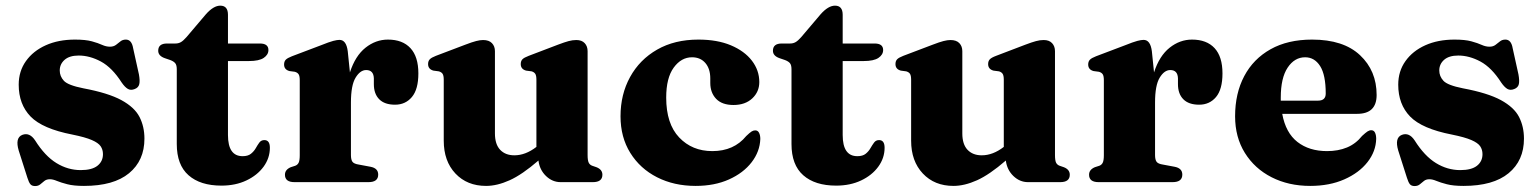

<svg xmlns="http://www.w3.org/2000/svg" viewBox="-20 -628 5308 662"><path d="M251.5 -436.5Q219.5 -436.5 202.8 -421.8Q186 -407 186 -385Q186 -365 200.2 -349.5Q214.5 -334 267.5 -323.5Q353 -307.5 398.5 -282.8Q444 -258 461 -224.8Q478 -191.5 478 -150Q478 -74.5 425 -30.8Q372 13 269.5 13Q234 13 212 7.2Q190 1.5 176.2 -4.2Q162.5 -10 152 -10Q140.5 -10 133.2 -4.2Q126 1.5 119 7.5Q112 13.5 101 13.5Q90 13.5 84.8 7.2Q79.5 1 74.5 -15L44.5 -109Q31.5 -153 57 -163Q82 -172.5 101 -144Q135 -90 174.5 -65.8Q214 -41.5 258.5 -41.5Q297 -41.5 316 -56.5Q335 -71.5 335 -96.5Q335 -112 327 -123.8Q319 -135.5 296.5 -145.2Q274 -155 229.5 -164Q126.5 -184 85.5 -226.2Q44.5 -268.5 44.5 -336Q44.5 -382.5 69.5 -417.5Q94.5 -452.5 138 -472Q181.5 -491.5 238.5 -491.5Q275 -491.5 296.8 -485.5Q318.5 -479.5 332.2 -473.2Q346 -467 359 -467Q371.5 -467 379.8 -473.2Q388 -479.5 395.5 -485.5Q403 -491.5 414 -491.5Q434 -491.5 439 -462L459 -371.5Q463 -349.5 460.2 -337.8Q457.5 -326 444.5 -321Q431 -315.5 420.8 -321.5Q410.5 -327.5 399.5 -343.5Q366.5 -395 328 -415.8Q289.5 -436.5 251.5 -436.5Z M567 -421 548 -427.5Q525.5 -435.5 525.5 -453Q525.5 -478 556 -478H585Q595.5 -478 603.8 -482.8Q612 -487.5 623 -500L690.5 -579.5Q716.5 -608.5 739.5 -608.5Q766 -608.5 766 -577V-478H876Q905.5 -478 905.5 -455.5Q905.5 -439.5 889.5 -428.5Q873.5 -417.5 838 -417.5H766V-162.5Q766 -89.5 816.5 -89.5Q835 -89.5 845.2 -97.8Q855.5 -106 861.8 -117Q868 -128 874.2 -136.5Q880.5 -145 891.5 -145Q910.5 -145 910.5 -118.5Q910.5 -83 888.8 -53.2Q867 -23.5 829.5 -5.8Q792 12 743.5 12Q670.5 12 630 -23.8Q589.5 -59.5 589.5 -131.5V-389.5Q589.5 -403.5 584.2 -410Q579 -416.5 567 -421Z M1179 -451.5 1186.5 -378.5Q1205 -435.5 1240.2 -463.5Q1275.5 -491.5 1317.5 -491.5Q1368 -491.5 1395.2 -462Q1422.5 -432.5 1422.5 -375Q1422.5 -320 1400.2 -293.5Q1378 -267 1342 -267Q1306 -267 1287.5 -285.8Q1269 -304.5 1269 -338V-358Q1268 -386.5 1242.5 -386.5Q1222 -386.5 1206 -360.2Q1190 -334 1190 -274.5V-93.5Q1190 -77.5 1195.2 -70.2Q1200.5 -63 1217.5 -60.5L1257.5 -53Q1284 -48 1284 -26Q1284 0 1250.5 0H995.5Q962.5 0 962.5 -25.5Q962.5 -43 982.5 -51.5L998 -56.5Q1006 -59.5 1009.8 -67.2Q1013.5 -75 1013.5 -93V-351.5Q1013.5 -366 1009.5 -372Q1005.5 -378 996.5 -380.5L978 -383Q959.5 -388 959.5 -405.5Q959.5 -416 965.2 -422Q971 -428 986.5 -434L1085.5 -471.5Q1115.5 -483.5 1129 -487Q1142.5 -490.5 1150.5 -490.5Q1174 -490.5 1179 -451.5Z M1510 -143V-353Q1510 -367.5 1506 -373.5Q1502 -379.5 1493 -382L1474.5 -384.5Q1456 -389.5 1456 -407Q1456 -417.5 1461.8 -423.5Q1467.5 -429.5 1483 -435.5L1584.5 -474Q1608 -483 1621.8 -486.5Q1635.5 -490 1645.5 -490Q1666 -490 1676.2 -479.2Q1686.5 -468.5 1686.5 -451.5V-168Q1686.5 -130.5 1704.5 -111.5Q1722.5 -92.5 1753.5 -92.5Q1792 -92.5 1829.5 -121.5V-353Q1829.5 -367.5 1825.5 -373.5Q1821.5 -379.5 1813 -382L1794 -384.5Q1775.5 -389.5 1775.5 -407Q1775.5 -417.5 1781.2 -423.5Q1787 -429.5 1803 -435.5L1904 -474Q1926.5 -482.5 1940.2 -486.2Q1954 -490 1967 -490Q1986 -490 1996 -479.2Q2006 -468.5 2006 -451.5V-93.5Q2006 -75 2009.8 -67.2Q2013.5 -59.5 2022 -56.5L2036.5 -51.5Q2057 -43.5 2057 -25.5Q2057 0 2024 0H1913Q1884.5 0 1862.5 -21.2Q1840.5 -42.5 1836.5 -74.5Q1780.5 -26 1737.2 -6.5Q1694 13 1656 13Q1590.5 13 1550.2 -29.8Q1510 -72.5 1510 -143Z M2598 -345Q2598 -311.5 2573.8 -288.8Q2549.5 -266 2509 -266Q2469.5 -266 2449.2 -287.2Q2429 -308.5 2429 -342V-357.5Q2429 -391 2412 -410.8Q2395 -430.5 2366 -430.5Q2329 -430.5 2303 -395Q2277 -359.5 2277 -291.5Q2277 -201 2321.8 -154Q2366.5 -107 2436 -107Q2510.5 -107 2553 -159Q2565 -170.5 2571.2 -174.5Q2577.5 -178.5 2584 -178.5Q2593 -178.5 2597.2 -170Q2601.5 -161.5 2601.5 -149Q2600 -105.5 2571.5 -68.5Q2543 -31.5 2493.2 -9.2Q2443.5 13 2378.5 13Q2304 13 2245.5 -16.8Q2187 -46.5 2153.2 -100.8Q2119.5 -155 2119.5 -227Q2119.5 -302.5 2152.5 -362.5Q2185.5 -422.5 2245.8 -457Q2306 -491.5 2388 -491.5Q2453 -491.5 2500 -471.8Q2547 -452 2572.5 -418.8Q2598 -385.5 2598 -345Z M2686.5 -421 2667.5 -427.5Q2645 -435.5 2645 -453Q2645 -478 2675.5 -478H2704.5Q2715 -478 2723.2 -482.8Q2731.5 -487.5 2742.5 -500L2810 -579.5Q2836 -608.5 2859 -608.5Q2885.5 -608.5 2885.5 -577V-478H2995.5Q3025 -478 3025 -455.5Q3025 -439.5 3009 -428.5Q2993 -417.5 2957.5 -417.5H2885.5V-162.5Q2885.5 -89.5 2936 -89.5Q2954.5 -89.5 2964.8 -97.8Q2975 -106 2981.2 -117Q2987.5 -128 2993.8 -136.5Q3000 -145 3011 -145Q3030 -145 3030 -118.5Q3030 -83 3008.2 -53.2Q2986.5 -23.5 2949 -5.8Q2911.5 12 2863 12Q2790 12 2749.5 -23.8Q2709 -59.5 2709 -131.5V-389.5Q2709 -403.5 2703.8 -410Q2698.5 -416.5 2686.5 -421Z M3121.5 -143V-353Q3121.5 -367.5 3117.5 -373.5Q3113.5 -379.5 3104.5 -382L3086 -384.5Q3067.5 -389.5 3067.5 -407Q3067.5 -417.5 3073.2 -423.5Q3079 -429.5 3094.5 -435.5L3196 -474Q3219.5 -483 3233.2 -486.5Q3247 -490 3257 -490Q3277.5 -490 3287.8 -479.2Q3298 -468.5 3298 -451.5V-168Q3298 -130.5 3316 -111.5Q3334 -92.5 3365 -92.5Q3403.5 -92.5 3441 -121.5V-353Q3441 -367.5 3437 -373.5Q3433 -379.5 3424.5 -382L3405.5 -384.5Q3387 -389.5 3387 -407Q3387 -417.5 3392.8 -423.5Q3398.5 -429.5 3414.5 -435.5L3515.5 -474Q3538 -482.5 3551.8 -486.2Q3565.5 -490 3578.5 -490Q3597.5 -490 3607.5 -479.2Q3617.5 -468.5 3617.5 -451.5V-93.5Q3617.5 -75 3621.2 -67.2Q3625 -59.5 3633.5 -56.5L3648 -51.5Q3668.5 -43.5 3668.5 -25.5Q3668.5 0 3635.5 0H3524.5Q3496 0 3474 -21.2Q3452 -42.5 3448 -74.5Q3392 -26 3348.8 -6.5Q3305.5 13 3267.5 13Q3202 13 3161.8 -29.8Q3121.5 -72.5 3121.5 -143Z M3951.5 -451.5 3959 -378.5Q3977.5 -435.5 4012.8 -463.5Q4048 -491.5 4090 -491.5Q4140.5 -491.5 4167.8 -462Q4195 -432.5 4195 -375Q4195 -320 4172.8 -293.5Q4150.5 -267 4114.5 -267Q4078.5 -267 4060 -285.8Q4041.5 -304.5 4041.5 -338V-358Q4040.5 -386.5 4015 -386.5Q3994.5 -386.5 3978.5 -360.2Q3962.5 -334 3962.5 -274.5V-93.5Q3962.5 -77.5 3967.8 -70.2Q3973 -63 3990 -60.5L4030 -53Q4056.5 -48 4056.5 -26Q4056.5 0 4023 0H3768Q3735 0 3735 -25.5Q3735 -43 3755 -51.5L3770.5 -56.5Q3778.5 -59.5 3782.2 -67.2Q3786 -75 3786 -93V-351.5Q3786 -366 3782 -372Q3778 -378 3769 -380.5L3750.5 -383Q3732 -388 3732 -405.5Q3732 -416 3737.8 -422Q3743.5 -428 3759 -434L3858 -471.5Q3888 -483.5 3901.5 -487Q3915 -490.5 3923 -490.5Q3946.5 -490.5 3951.5 -451.5Z M4726.5 -300.5Q4726.5 -235.5 4659.5 -235.5H4401Q4413 -170 4453.5 -138.5Q4494 -107 4555.5 -107Q4594 -107 4624.2 -119.5Q4654.5 -132 4676.5 -159.5Q4688.5 -170.5 4695 -174.8Q4701.5 -179 4708 -179Q4717 -179 4721 -170.5Q4725 -162 4725 -149.5Q4724 -106 4695 -69Q4666 -32 4615 -9.5Q4564 13 4497.5 13Q4423 13 4364.5 -16.8Q4306 -46.5 4272.2 -100.8Q4238.5 -155 4238.5 -227Q4238.5 -306 4270 -365.5Q4301.5 -425 4360.8 -458.2Q4420 -491.5 4504 -491.5Q4612 -491.5 4669.2 -437.8Q4726.5 -384 4726.5 -300.5ZM4396 -291.5Q4396 -286 4396 -281H4524.5Q4551 -281 4551 -305.5Q4551 -369.5 4531.8 -400Q4512.5 -430.5 4480 -430.5Q4443.5 -430.5 4419.8 -395Q4396 -359.5 4396 -291.5Z M5008 -436.5Q4976 -436.5 4959.2 -421.8Q4942.5 -407 4942.5 -385Q4942.5 -365 4956.8 -349.5Q4971 -334 5024 -323.5Q5109.5 -307.5 5155 -282.8Q5200.5 -258 5217.5 -224.8Q5234.5 -191.5 5234.5 -150Q5234.5 -74.5 5181.5 -30.8Q5128.5 13 5026 13Q4990.5 13 4968.5 7.2Q4946.5 1.5 4932.8 -4.2Q4919 -10 4908.5 -10Q4897 -10 4889.8 -4.2Q4882.5 1.5 4875.5 7.5Q4868.5 13.5 4857.5 13.5Q4846.5 13.5 4841.2 7.2Q4836 1 4831 -15L4801 -109Q4788 -153 4813.5 -163Q4838.5 -172.5 4857.5 -144Q4891.5 -90 4931 -65.8Q4970.5 -41.5 5015 -41.5Q5053.5 -41.5 5072.5 -56.5Q5091.5 -71.5 5091.5 -96.5Q5091.5 -112 5083.5 -123.8Q5075.5 -135.5 5053 -145.2Q5030.5 -155 4986 -164Q4883 -184 4842 -226.2Q4801 -268.5 4801 -336Q4801 -382.5 4826 -417.5Q4851 -452.5 4894.5 -472Q4938 -491.5 4995 -491.5Q5031.5 -491.5 5053.2 -485.5Q5075 -479.5 5088.8 -473.2Q5102.5 -467 5115.5 -467Q5128 -467 5136.2 -473.2Q5144.5 -479.5 5152 -485.5Q5159.5 -491.5 5170.5 -491.5Q5190.5 -491.5 5195.5 -462L5215.5 -371.5Q5219.5 -349.5 5216.8 -337.8Q5214 -326 5201 -321Q5187.5 -315.5 5177.2 -321.5Q5167 -327.5 5156 -343.5Q5123 -395 5084.5 -415.8Q5046 -436.5 5008 -436.5Z"/></svg>

Font: Fraunces 9pt
Style: Bold
Weight: 700
Version: Version 1.000;[b76b70a41]